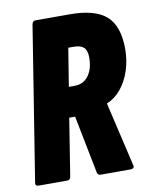

<svg xmlns="http://www.w3.org/2000/svg" viewBox="-77 -713 608 770"><g transform="rotate(-10 227.5 -327.5)"><path d="M19 0Q3 0 6 -14L106 -641Q109 -655 120 -655H260Q363 -655 409 -614Q455 -573 455 -479Q455 -434 441.5 -392.5Q428 -351 403 -320.5Q378 -290 345 -277V-276L406 -14Q408 -8 404 -4Q400 0 394 0H270Q258 0 256 -14L210 -247H186L149 -14Q147 0 135 0ZM206 -369H229Q254 -369 271 -381.5Q288 -394 297.5 -417Q307 -440 307 -471Q307 -500 294 -512Q281 -524 253 -524H231Z"/></g></svg>

Font: Sofia Sans Extra Condensed Black
Style: Italic
Weight: 900
Italic angle: -9°
Version: Version 4.100